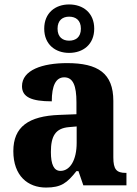

<svg xmlns="http://www.w3.org/2000/svg" viewBox="-20 -834 616 864"><path d="M291 -596C354 -596 404 -634 404 -705C404 -776 354 -814 291 -814C229 -814 179 -776 179 -705C179 -634 229 -596 291 -596ZM291 -651C263 -651 239 -666 239 -705C239 -744 263 -759 291 -759C320 -759 344 -744 344 -705C344 -666 320 -651 291 -651ZM187 10C256 10 282 -11 324 -64H333L355 0H549V-56H546C504 -56 490 -72 490 -126V-380C490 -505 420 -550 282 -550C171 -550 79 -519 79 -446C79 -397 122 -378 213 -378C213 -448 231 -486 269 -486C309 -486 324 -448 324 -374V-320L248 -317C108 -312 40 -263 40 -154C40 -42 106 10 187 10ZM252 -65C222 -65 209 -95 209 -150C209 -221 229 -257 291 -262L325 -265V-191C325 -115 296 -65 252 -65Z"/></svg>

Font: Noto Serif Georgian SemiCondensed ExtraBold
Style: Regular
Weight: 800
Width: 4
Designer: Monotype Design Team, Akaki Razmadze
Foundry: Google LLC
Version: Version 2.003